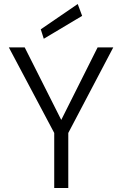

<svg xmlns="http://www.w3.org/2000/svg" viewBox="-20 -936 608 956"><path d="M250 0V-274L24 -700H103L292 -325H278L466 -700H544L320 -274V0ZM198 -743 183 -790 367 -916 389 -857Z"/></svg>

Font: DM Sans 12pt Light
Style: Regular
Weight: 300
Version: Version 4.004;gftools[0.9.30]